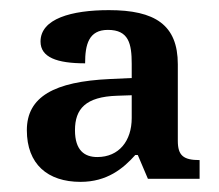

<svg xmlns="http://www.w3.org/2000/svg" viewBox="-20 -739 432 379"><path d="M139 -380C191 -380 223 -406 247 -433H252L272 -386H374V-423C342 -423 331 -432 331 -461V-612C331 -690 286 -719 195 -719C121 -719 60 -702 60 -657C60 -626 92 -614 148 -614C148 -651 155 -680 193 -680C234 -680 240 -653 240 -613V-585L197 -583C87 -578 33 -548 33 -482C33 -415 74 -380 139 -380ZM172 -429C147 -429 128 -442 128 -482C128 -524 149 -548 211 -550L240 -551V-506C240 -461 215 -429 172 -429Z"/></svg>

Font: Noto Serif Tamil Medium
Style: Italic
Weight: 500
Italic angle: -12°
Designer: Indian Type Foundry, Tom Grace, and the Monotype Design Team
Foundry: Monotype Imaging Inc.
Version: Version 2.003